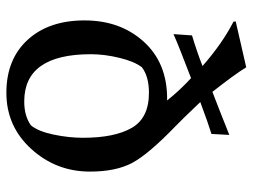

<svg xmlns="http://www.w3.org/2000/svg" viewBox="-115 -665 792 602"><g transform="rotate(90 281.0 -364.0)"><path d="M518 -250Q518 -144 447 -66Q376 12 271 12Q166 12 105 -54.5Q44 -121 44 -233Q44 -345 110.5 -418.5Q177 -492 289 -492Q292 -492 295 -492Q264 -531 225 -567Q120 -527 87 -512L91 -570Q144 -586 187 -603Q115 -666 48 -700L47 -707L191 -740Q213 -704 268 -634Q313 -651 403 -687L400 -631Q367 -621 300 -596Q356 -537 376 -518Q464 -433 491 -382Q518 -331 518 -250ZM412 -228Q412 -327 381 -381Q350 -435 271 -435Q220 -435 191 -413Q173 -390 161.5 -343Q150 -296 150 -253Q150 -44 298 -44Q344 -44 373 -65Q392 -88 402 -136Q412 -184 412 -228Z"/></g></svg>

Font: Asul
Style: Regular
Weight: 400
Designer: Mariela Monsalve
Foundry: Mariela Monsalve
Version: Version 1.002